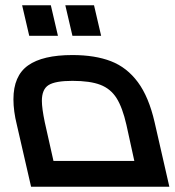

<svg xmlns="http://www.w3.org/2000/svg" viewBox="-20 -709 663 729"><path d="M623 0H98L44 -235Q31 -287 31 -332Q31 -421 86.5 -460.5Q142 -500 255 -500Q341 -500 401.5 -476.5Q462 -453 503.5 -397Q545 -341 567 -245ZM139 -326Q139 -298 150 -245L183 -98H490L460 -235Q445 -301 422.5 -336.5Q400 -372 361 -387Q322 -402 255 -402Q190 -402 164.5 -386Q139 -370 139 -326ZM64 -689H173L200 -573H91ZM228 -689H337L364 -573H255Z"/></svg>

Font: Cairo SemiBold
Style: Italic
Weight: 600
Italic angle: -13°
Designer: Mohamed Gaber, Accademia di Belle Arti di Urbino and others
Foundry: Kief Type Foundry, Accademia di Belle Arti di Urbino and others
Version: Version 3.011